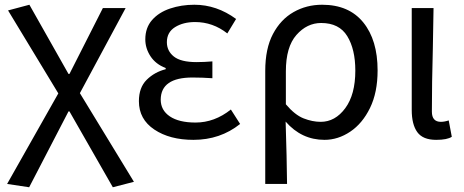

<svg xmlns="http://www.w3.org/2000/svg" viewBox="-20 -577 1957 810"><path d="M456 213 273 -107H269L103 213L10 199L226 -183L14 -533L104 -557L269 -265H273L414 -543H510L317 -184L545 190Z M796 13Q696 13 631 -30.5Q566 -74 566 -150Q566 -208 599 -240.5Q632 -273 679 -285V-290Q637 -306 615 -339.5Q593 -373 593 -411Q593 -460 621.5 -492.5Q650 -525 697.5 -541Q745 -557 800 -557Q894 -557 976 -497L939 -436Q878 -484 803 -484Q753 -484 718.5 -462.5Q684 -441 684 -399Q684 -362 713.5 -338.5Q743 -315 809 -315Q841 -315 876 -318V-247Q833 -250 792 -250Q659 -250 658 -157Q658 -112 696.5 -86Q735 -60 805 -60Q885 -60 954 -115L993 -54Q909 13 796 13Z M1191 199H1099V-278Q1099 -372 1131.5 -433.5Q1164 -495 1218.5 -526Q1273 -557 1339 -557Q1452 -557 1512.5 -482.5Q1573 -408 1573 -280Q1573 -187 1541 -121.5Q1509 -56 1457.5 -21.5Q1406 13 1349 13Q1252 13 1185 -64Q1190 90 1191 199ZM1333 -63Q1394 -63 1436.5 -120.5Q1479 -178 1479 -279Q1479 -369 1445 -424.5Q1411 -480 1335 -480Q1275 -480 1230.5 -429.5Q1186 -379 1186 -276V-137Q1224 -92 1261 -77.5Q1298 -63 1333 -63Z M1820 13Q1764 13 1740.5 -19.5Q1717 -52 1717 -113V-543H1809L1806 -371Q1802 -227 1802 -106Q1802 -63 1840 -63Q1855 -63 1873 -69L1886 0Q1867 13 1820 13Z"/></svg>

Font: Source Han Sans & Saira Hybrid
Style: Regular
Weight: 400
Designer: Ryoko NISHIZUKA 西塚涼子 (kana & ideographs); Paul D. Hunt (Latin, Greek & Cyrillic); Wenlong ZHANG 张文龙 (bopomofo); Sandoll 
Foundry: Adobe Systems Incorporated
Version: Version 1.00;August 2, 2021;FontCreator 13.0.0.2675 64-bit